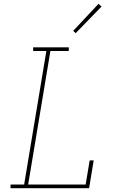

<svg xmlns="http://www.w3.org/2000/svg" viewBox="-20 -982 640 1002"><path d="M35 0V-19H106L222 -716H153V-735H339V-716H243L127 -19H427L448 -145H469L445 0ZM375 -809 362 -821 494 -962 510 -948Z"/></svg>

Font: Iosevka Slab Thin Extended
Style: Italic
Weight: 100
Width: 7
Italic angle: -9°
Monospace: yes
Designer: Belleve Invis
Foundry: Belleve Invis
Version: Version 11.1.0; ttfautohint (v1.8.3)